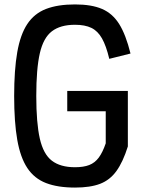

<svg xmlns="http://www.w3.org/2000/svg" viewBox="-20 -834 640 868"><path d="M319 14Q241 14 188 -6.5Q135 -27 103.5 -74.5Q72 -122 58 -202Q44 -282 44 -400Q44 -518 58 -598Q72 -678 103.5 -725.5Q135 -773 188 -793.5Q241 -814 319 -814Q394 -814 441.5 -793.5Q489 -773 519 -725Q549 -677 570 -592L474 -568Q460 -627 441 -660.5Q422 -694 393 -708Q364 -722 319 -722Q253 -722 214.5 -692.5Q176 -663 160 -593Q144 -523 144 -400Q144 -278 160 -207.5Q176 -137 214.5 -107.5Q253 -78 319 -78Q358 -78 383.5 -88Q409 -98 426.5 -121.5Q444 -145 458 -186V-331H284V-423H558V-172Q536 -102 506.5 -61Q477 -20 432.5 -3Q388 14 319 14Z"/></svg>

Font: Victor Mono
Style: Bold
Weight: 700
Monospace: yes
Designer: Rune Bjørnerås
Version: Version 1.561;gftools[0.9.30]